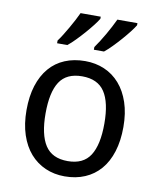

<svg xmlns="http://www.w3.org/2000/svg" viewBox="-86 -833 749 911"><g transform="rotate(10 288.5 -378.0)"><path d="M522 -269Q522 -202.1 505.6 -150.1Q489.3 -98.1 458.7 -62.7Q428.2 -27.3 384.8 -8.8Q341.3 9.8 287.1 9.8Q236.8 9.8 194.3 -8.8Q151.9 -27.3 120.8 -62.7Q89.8 -98.1 72.5 -150.1Q55.2 -202.1 55.2 -269Q55.2 -335.4 71.5 -387Q87.9 -438.5 118.2 -473.9Q148.4 -509.3 192.1 -527.6Q235.8 -545.9 290 -545.9Q340.3 -545.9 382.8 -527.6Q425.3 -509.3 456.3 -473.9Q487.3 -438.5 504.6 -387Q522 -335.4 522 -269ZM147 -269Q147 -167 180.4 -115.5Q213.9 -64 289.1 -64Q364.3 -64 397.2 -115.5Q430.2 -167 430.2 -269Q430.2 -371.1 396.7 -421.6Q363.3 -472.2 288.1 -472.2Q212.9 -472.2 179.9 -421.6Q147 -371.1 147 -269ZM143.1 -619.1Q153.8 -633.3 165.3 -651.9Q176.8 -670.4 188.2 -690.2Q199.7 -710 210 -729.7Q220.2 -749.5 228 -766.1H325.2V-755.9Q317.4 -742.7 302 -722.9Q286.6 -703.1 267.8 -681.6Q249 -660.2 229.2 -639.9Q209.5 -619.6 192.4 -606H143.1ZM320.3 -619.1Q330.6 -633.3 342.3 -651.9Q354 -670.4 365.5 -690.2Q377 -710 387.2 -729.7Q397.5 -749.5 405.3 -766.1H502V-755.9Q494.1 -742.7 478.8 -722.9Q463.4 -703.1 444.6 -681.6Q425.8 -660.2 406 -639.9Q386.2 -619.6 369.1 -606H320.3Z"/></g></svg>

Font: Droid Sans
Style: Regular
Weight: 400
Foundry: Ascender Corporation
Version: Version 1.00 build 114